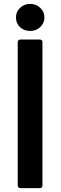

<svg xmlns="http://www.w3.org/2000/svg" viewBox="-20 -966 311 986"><path d="M85 0Q79 0 75 -3.5Q71 -7 71 -14V-749Q71 -756 75 -759.5Q79 -763 85 -763H184Q198 -763 198 -749V-14Q198 0 184 0ZM62 -876Q62 -906 83.5 -926Q105 -946 135 -946Q165 -946 186.5 -926Q208 -906 208 -876Q208 -847 186.5 -827Q165 -807 135 -807Q104 -807 83 -826.5Q62 -846 62 -876Z"/></svg>

Font: Open Sauce Two SemiBold
Style: Regular
Weight: 600
Designer: Alfredo Marco Pradil
Foundry: Creative Sauce Fz LLC
Version: Version 1.477